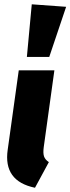

<svg xmlns="http://www.w3.org/2000/svg" viewBox="-20 -863 330 900"><path d="M128.9 -842.8 290 -831.1 210.9 -596.2H106ZM234.9 -533.2 185.1 -173.8Q181.2 -145.5 186.3 -130.1Q191.4 -114.7 209 -103L144 17.1Q-5.4 -13.7 16.1 -161.1L67.9 -533.2Z"/></svg>

Font: Fira Sans Compressed ExtraBold
Style: Italic
Weight: 800
Width: 3
Italic angle: -8°
Designer: Carrois Corporate & Edenspiekermann AG
Foundry: Carrois Corporate GbR & Edenspiekermann AG
Version: Version 4.203;PS 004.203;hotconv 1.0.88;makeotf.lib2.5.64775